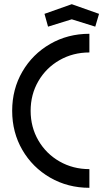

<svg xmlns="http://www.w3.org/2000/svg" viewBox="-20 -881 492 915"><path d="M38 -353Q38 -456 86.5 -539.5Q135 -623 219 -671.5Q303 -720 406 -720V-631Q328 -631 264 -594.5Q200 -558 163 -494.5Q126 -431 126 -353Q126 -275 163 -211.5Q200 -148 264 -111.5Q328 -75 406 -75V14Q303 14 219 -34.5Q135 -83 86.5 -166.5Q38 -250 38 -353ZM192 -815 322 -861 452 -815 434 -754 322 -789 209 -754Z"/></svg>

Font: Lineal
Style: Regular
Weight: 400
Designer: Created by Frank Adebiaye with contributions from Anton Moglia & Ariel Martín Pérez
Created by Frank ADEBIAYE with FontF
Foundry: Velvetyne Type Foundry
Version: Version 2.000